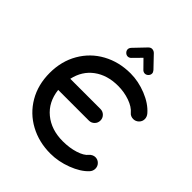

<svg xmlns="http://www.w3.org/2000/svg" viewBox="-283 -1222 1404 1404"><g transform="rotate(45 419.0 -520.0)"><path d="M792 -141Q792 -117 775 -98Q729 -49 646 -17.5Q563 14 481 14Q362 14 266 -38Q170 -90 115 -184Q60 -278 60 -400Q60 -521 115 -616Q170 -711 266 -763.5Q362 -816 481 -816Q563 -816 645 -783Q727 -750 774 -696Q791 -676 791 -653Q791 -628 773 -610.5Q755 -593 730 -593Q718 -593 706 -598Q694 -603 687 -612Q658 -647 601 -667Q544 -687 481 -687Q370 -687 294.5 -631.5Q219 -576 197 -476H509Q534 -476 551.5 -458.5Q569 -441 569 -416Q569 -391 551.5 -373.5Q534 -356 509 -356H192Q205 -243 283.5 -178.5Q362 -114 481 -114Q550 -114 607 -132Q664 -150 687 -179Q695 -189 707.5 -195Q720 -201 732 -201Q757 -201 774.5 -183.5Q792 -166 792 -141ZM582 -951Q593 -938 593 -926Q593 -911 581.5 -899.5Q570 -888 555 -888Q548 -888 540.5 -891.5Q533 -895 529 -900L467 -963L405 -900Q401 -895 393.5 -891.5Q386 -888 379 -888Q364 -888 352.5 -899.5Q341 -911 341 -926Q341 -938 352 -951L438 -1041Q451 -1054 465 -1054Q483 -1054 496 -1041Z"/></g></svg>

Font: Tsukimi Rounded
Style: Bold
Weight: 700
Designer: Takashi Funayama
Foundry: Takashi Funayama
Version: Version 1.032; ttfautohint (v1.8.3)